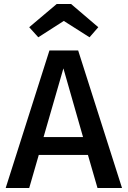

<svg xmlns="http://www.w3.org/2000/svg" viewBox="-20 -943 640 963"><path d="M421 -166H174.5L126.5 0H8.5L228 -690H372L592 0H469ZM198.5 -255.5H396.5L298 -600ZM336.5 -923 473 -806.5 429 -756 300 -838 172 -756 126.5 -806.5 264.5 -923Z"/></svg>

Font: Fira Code Light Medium
Style: Regular
Weight: 500
Monospace: yes
Version: Version 5.002